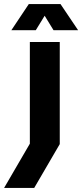

<svg xmlns="http://www.w3.org/2000/svg" viewBox="-84 -730 406 950"><path d="M-63.8 200 98.9 -79.5 63.7 51.8V-522.2H211.7V-17L85.2 200ZM58.6 -710H215.3L302.5 -580.5H180.9L108.8 -698H165.1L93 -580.5H-27.8Z"/></svg>

Font: TikTok Sans Light
Style: Regular
Weight: 300
Version: Version 4.000